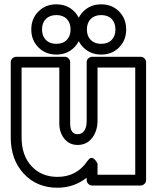

<svg xmlns="http://www.w3.org/2000/svg" viewBox="-20 -835 712 890"><path d="M29.8 -198.2V-546.9Q29.8 -557.6 37.8 -564.7Q45.9 -571.8 55.2 -571.8H279.8Q290.5 -571.8 297.9 -564Q305.2 -556.2 305.2 -546.9V-263.2Q305.2 -212.9 339.8 -212.9Q358.4 -212.9 370.1 -228.3Q381.8 -243.7 381.8 -275.9V-546.9Q381.8 -557.6 389.9 -564.7Q397.9 -571.8 407.2 -571.8H631.8Q642.6 -571.8 649.9 -564Q657.2 -556.2 657.2 -546.9V0Q657.2 10.7 649.2 17.8Q641.1 24.9 631.8 24.9H407.2Q396.5 24.9 389.2 17.1Q381.8 9.3 381.8 0V-11.2Q322.8 35.2 246.1 35.2Q150.9 35.2 90.3 -29.8Q29.8 -94.7 29.8 -198.2ZM80.1 -198.2Q80.1 -114.3 126.2 -64.7Q172.4 -15.1 246.1 -15.1Q335.9 -15.1 386.2 -89.8Q393.1 -100.1 400.1 -102.3Q407.2 -104.5 412.8 -100.6Q418.5 -96.7 422.9 -91.3Q427.2 -85.9 429.7 -81.1L432.1 -76.2V-24.9H606.9V-522H432.1V-275.9Q432.1 -228.5 407.2 -195.8Q382.3 -163.1 339.8 -163.1Q301.3 -163.1 278.1 -192.1Q254.9 -221.2 254.9 -263.2V-522H80.1ZM125 -698.2Q125 -748.5 158 -781.7Q190.9 -814.9 241.2 -814.9Q291.5 -814.9 324.2 -781.7Q356.9 -748.5 356.9 -698.2Q356.9 -648.4 324 -615.2Q291 -582 241.2 -582Q191.4 -582 158.2 -615.2Q125 -648.4 125 -698.2ZM174.8 -698.2Q174.8 -668 192.6 -649.9Q210.4 -631.8 241.2 -631.8Q272 -631.8 289.6 -649.9Q307.1 -668 307.1 -698.2Q307.1 -729 289.6 -747.1Q272 -765.1 241.2 -765.1Q210.4 -765.1 192.6 -747.1Q174.8 -729 174.8 -698.2ZM333 -698.2Q333 -748.5 366 -781.7Q398.9 -814.9 449.2 -814.9Q499.5 -814.9 532.2 -781.7Q564.9 -748.5 564.9 -698.2Q564.9 -648.4 532 -615.2Q499 -582 449.2 -582Q399.4 -582 366.2 -615.2Q333 -648.4 333 -698.2ZM382.8 -698.2Q382.8 -668 400.6 -649.9Q418.5 -631.8 449.2 -631.8Q480 -631.8 497.6 -649.9Q515.1 -668 515.1 -698.2Q515.1 -729 497.6 -747.1Q480 -765.1 449.2 -765.1Q418.5 -765.1 400.6 -747.1Q382.8 -729 382.8 -698.2Z"/></svg>

Font: Trueno Black Outline
Style: Regular
Weight: 900
Width: 6
Designer: Julieta Ulanovsky
Foundry: Julieta Ulanovsky
Version: Version 3.001b | FøM Fix